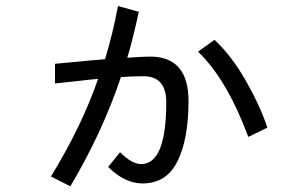

<svg xmlns="http://www.w3.org/2000/svg" viewBox="-20 -620 1040 649"><path d="M649.4 -445.3 705.1 -485.4Q763.7 -430.7 812 -345.2Q860.4 -259.8 883.8 -188.5L819.3 -157.2Q747.1 -351.6 649.4 -445.3ZM166 -337.9V-404.3Q308.6 -418 335 -419.9Q360.4 -502.9 378.9 -599.6L449.2 -580.1Q428.7 -485.4 410.2 -424.8Q462.9 -428.7 487.3 -428.7Q617.2 -428.7 617.2 -278.3Q617.2 -150.4 580.1 -75.2Q543 0 461.9 0Q401.4 0 345.7 -55.7L385.7 -105.5Q425.8 -65.4 457 -65.4Q542 -65.4 542 -274.4Q542 -362.3 464.8 -362.3Q423.8 -362.3 388.7 -359.4Q327.1 -174.8 217.8 9.8L152.3 -23.4Q257.8 -196.3 311.5 -353.5Q279.3 -350.6 224.1 -344.2Q168.9 -337.9 166 -337.9Z"/></svg>

Font: Gothic A1
Style: Regular
Weight: 400
Designer: HanYang I&C Co.,Ltd.
Foundry: HanYang I&C Co.,Ltd.
Version: Version 2.50